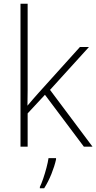

<svg xmlns="http://www.w3.org/2000/svg" viewBox="-20 -780 512 1021"><path d="M127 -381Q127 -339 127 -299.5Q127 -260 126 -218Q141 -236 155 -252Q169 -268 185 -286L405 -530H453L246 -302L472 0H426L219 -276L127 -177V0H89V-760H127ZM278 68Q270 104 253.5 145Q237 186 215 221H192V214Q200 198 209.5 170.5Q219 143 227 112.5Q235 82 238 61H278Z"/></svg>

Font: Noto Sans Thai ExtraLight
Style: Regular
Weight: 200
Designer: Monotype Design Team
Foundry: Monotype Imaging Inc.
Version: Version 2.001; ttfautohint (v1.8.4.7-5d5b)